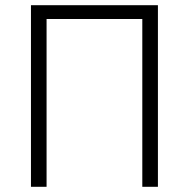

<svg xmlns="http://www.w3.org/2000/svg" viewBox="-20 -718 726 738"><path d="M99 -698H587V0H527V-645H159V0H99Z"/></svg>

Font: Plexus Sans Light
Style: Regular
Weight: 300
Version: Version 2.001;PS 002.001;hotconv 1.0.70;makeotf.lib2.5.58329